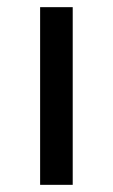

<svg xmlns="http://www.w3.org/2000/svg" viewBox="-20 -516 316 536"><path d="M92 0V-496H183V0Z"/></svg>

Font: Nunito Sans 7pt
Style: Regular
Weight: 400
Designer: Vernon Adams
Foundry: Vernon Adams
Version: Version 3.101;gftools[0.9.27]